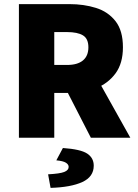

<svg xmlns="http://www.w3.org/2000/svg" viewBox="-20 -670 670 934"><path d="M72 0V-650H318Q388 -650 447 -631.5Q506 -613 542 -567Q578 -521 578 -440Q578 -362 542 -313Q506 -264 447 -241Q388 -218 318 -218H244V0ZM244 -354H306Q357 -354 383.5 -376Q410 -398 410 -440Q410 -482 383.5 -498Q357 -514 306 -514H244ZM422 0 287 -263 403 -377 614 0ZM226 244 214 178Q271 175 292.5 166.5Q314 158 314 142Q314 130 300.5 121.5Q287 113 254 110L286 50Q372 56 404 77Q436 98 436 136Q436 190 380.5 215.5Q325 241 226 244Z"/></svg>

Font: Source Sans 3 ExtraLight Black
Style: Regular
Weight: 900
Version: Version 3.052;hotconv 1.1.0;makeotfexe 2.6.0